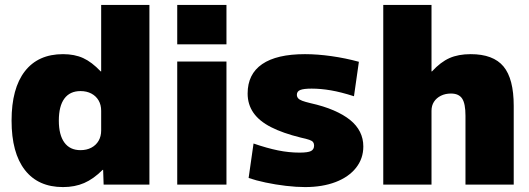

<svg xmlns="http://www.w3.org/2000/svg" viewBox="-20 -750 2150 780"><path d="M236 10Q135 10 81 -59.5Q27 -129 27 -260Q27 -391 81 -460.5Q135 -530 236 -530Q283 -530 318 -514Q353 -498 389 -460H391V-730H587V0H401L399 -60H397Q360 -23 322 -6.5Q284 10 236 10ZM307 -140Q332 -140 351 -150Q370 -160 380.5 -178Q391 -196 391 -220V-300Q391 -324 380.5 -342Q370 -360 351 -370Q332 -380 307 -380Q264 -380 241.5 -349.5Q219 -319 219 -260Q219 -202 241.5 -171Q264 -140 307 -140Z M700 -570V-730H900V-570ZM700 0V-500H900V0Z M1219 10Q1184 10 1141.5 5Q1099 0 1059 -8.5Q1019 -17 990 -27L1010 -167Q1065 -148 1109.5 -139Q1154 -130 1197 -130Q1231 -130 1243.5 -136.5Q1256 -143 1256 -159Q1256 -167 1252 -172.5Q1248 -178 1236.5 -182Q1225 -186 1202 -191Q1129 -209 1081 -233.5Q1033 -258 1009.5 -292Q986 -326 986 -370Q986 -449 1045 -489.5Q1104 -530 1219 -530Q1269 -530 1326 -522Q1383 -514 1438 -499L1418 -359Q1365 -376 1324 -383Q1283 -390 1246 -390Q1214 -390 1200 -384.5Q1186 -379 1186 -365Q1186 -357 1191 -351Q1196 -345 1208 -340.5Q1220 -336 1241 -331Q1295 -319 1335.5 -301.5Q1376 -284 1402.5 -262.5Q1429 -241 1442.5 -214Q1456 -187 1456 -155Q1456 -106 1426.5 -68.5Q1397 -31 1343.5 -10.5Q1290 10 1219 10Z M1537 0V-730H1733V-460H1735Q1770 -498 1806 -514Q1842 -530 1892 -530Q1984 -530 2025.5 -480Q2067 -430 2067 -320V0H1871V-280Q1871 -329 1857.5 -349.5Q1844 -370 1812 -370Q1789 -370 1771 -361Q1753 -352 1743 -336.5Q1733 -321 1733 -300V0Z"/></svg>

Font: M PLUS 1 Thin Black
Style: Regular
Weight: 900
Version: Version 1.001